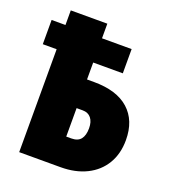

<svg xmlns="http://www.w3.org/2000/svg" viewBox="-138 -838 837 938"><g transform="rotate(20 281.0 -368.5)"><path d="M69 -535H-3V-661H69V-737H259V-661H413V-535H259V-447H295Q414 -447 476.5 -391Q539 -335 539 -233Q539 -162 507.5 -109.5Q476 -57 418.5 -28.5Q361 0 284 0H69ZM285 -150Q319 -150 334.5 -169.5Q350 -189 350 -226Q350 -260 334.5 -279Q319 -298 291 -298H259V-150Z"/></g></svg>

Font: Noto Sans Display Black Narrow
Style: Regular
Weight: 900
Width: 4
Designer: Monotype Design team
Foundry: Monotype Imaging Inc.
Version: Version 1.000